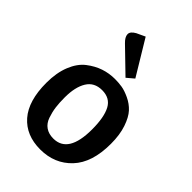

<svg xmlns="http://www.w3.org/2000/svg" viewBox="-234 -884 996 996"><g transform="rotate(45 264.0 -385.5)"><path d="M263 -73Q372 -73 372 -249Q372 -338 347.5 -384Q323 -430 265 -430Q208 -430 181 -386Q154 -342 154 -266Q154 -226 158 -196Q162 -166 172.5 -135.5Q183 -105 206 -89Q229 -73 263 -73ZM33 -252Q33 -326 55 -380.5Q77 -435 114 -463.5Q151 -492 190 -505Q229 -518 271 -518Q298 -518 323 -514Q348 -510 381 -494.5Q414 -479 437.5 -453.5Q461 -428 477.5 -379.5Q494 -331 494 -265Q494 -127 427 -56Q360 15 255 15Q151 15 92 -52.5Q33 -120 33 -252ZM228 -786 344 -594 305 -561 177 -685Q153 -708 152.5 -728Q152 -748 181 -764Z"/></g></svg>

Font: Bree Serif
Style: Regular
Weight: 400
Designer: Veronika Burian, Jos Scaglione
Foundry: TypeTogether
Version: Version 1.001